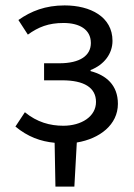

<svg xmlns="http://www.w3.org/2000/svg" viewBox="-20 -518 496 710"><path d="M185 172H255L264 9C349 -5 416 -57 416 -134C416 -204 372 -240 315 -255V-259C366 -279 396 -320 396 -367C396 -456 314 -498 219 -498C148 -498 95 -477 48 -444L83 -390C122 -418 159 -433 215 -433C274 -433 316 -409 316 -359C316 -313 277 -284 199 -284H143V-221H210C291 -221 335 -194 335 -141C335 -87 281 -53 214 -53C165 -53 117 -66 72 -103L37 -50C83 -12 130 5 182 10Z"/></svg>

Font: DAIFUKU Sans
Style: Regular
Weight: 400
Designer: Original font ‘Source Han Sans JP’ : Paul D. Hunt
Foundry: Daifuku
Version: Version 1.000